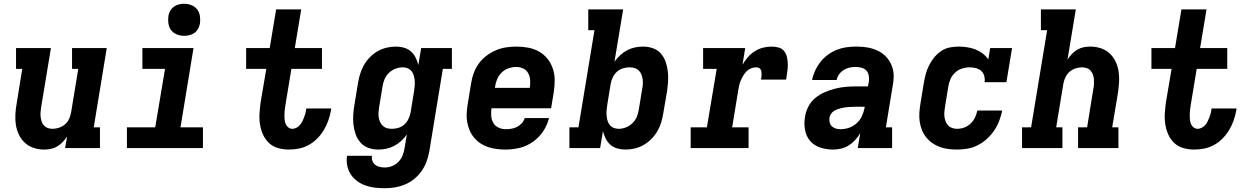

<svg xmlns="http://www.w3.org/2000/svg" viewBox="-20 -785 6640 1018"><path d="M214 8Q186 8 159.5 -0.5Q133 -9 113 -27Q93 -45 81 -69.5Q69 -94 64.5 -121Q60 -148 61.5 -177Q63 -206 68 -234L98 -420H65V-530H250L198 -216Q196 -203 195 -190Q194 -177 195.5 -164.5Q197 -152 201 -140Q205 -128 213.5 -119Q222 -110 234 -106Q246 -102 259 -102Q276 -102 293.5 -108Q311 -114 325 -126Q339 -138 346.5 -155Q354 -172 357 -189L395 -420H362V-530H546L477 -110H510V0H325L336 -61Q325 -45 312 -31.5Q299 -18 283 -8.5Q267 1 249.5 4.5Q232 8 214 8Z M653 0V-110H803L855 -420H735V-530H1006L937 -110H1056V0ZM956 -595Q936 -595 917.5 -602.5Q899 -610 887.5 -625Q876 -640 873 -660Q870 -680 873 -701Q875 -715 882.5 -728Q890 -741 902 -749.5Q914 -758 928 -761.5Q942 -765 956 -765Q977 -765 995.5 -757.5Q1014 -750 1025.5 -735Q1037 -720 1040 -700Q1043 -680 1040 -659Q1037 -645 1030 -632Q1023 -619 1011 -610.5Q999 -602 984.5 -598.5Q970 -595 956 -595Z M1512 8Q1482 8 1454 0Q1426 -8 1406 -27Q1386 -46 1374.5 -71.5Q1363 -97 1358.5 -126Q1354 -155 1356 -184.5Q1358 -214 1362 -244L1392 -420H1285V-530H1410L1444 -735H1577L1543 -530H1687V-420H1525L1493 -226Q1491 -213 1489.5 -201Q1488 -189 1488 -176Q1488 -163 1489 -151Q1490 -139 1494.5 -128Q1499 -117 1508.5 -109.5Q1518 -102 1530 -102Q1541 -102 1551.5 -107.5Q1562 -113 1570 -122Q1578 -131 1583 -141.5Q1588 -152 1592 -162Q1596 -172 1599 -183Q1602 -194 1603 -205Q1604 -206 1604 -207.5Q1604 -209 1604 -210H1736Q1736 -208 1735.5 -205Q1735 -202 1735 -200Q1730 -173 1721 -147Q1712 -121 1697.5 -96.5Q1683 -72 1663 -51.5Q1643 -31 1618 -17Q1593 -3 1566 2.5Q1539 8 1512 8Z M2020 213Q1994 213 1968 210Q1942 207 1918 198.5Q1894 190 1873.5 175Q1853 160 1839.5 139Q1826 118 1821 92.5Q1816 67 1820 41H1952Q1950 55 1954.5 68Q1959 81 1969.5 89Q1980 97 1993 100Q2006 103 2020 103Q2040 103 2059 95.5Q2078 88 2092.5 73Q2107 58 2114.5 39Q2122 20 2125 1L2137 -72Q2125 -54 2107.5 -38Q2090 -22 2070 -11.5Q2050 -1 2028.5 3.5Q2007 8 1985 8Q1958 8 1933 -1Q1908 -10 1891 -29.5Q1874 -49 1865.5 -73.5Q1857 -98 1854 -124.5Q1851 -151 1853 -179Q1855 -207 1860 -234L1878 -344Q1882 -369 1889.5 -393Q1897 -417 1909.5 -439.5Q1922 -462 1940.5 -481Q1959 -500 1981.5 -513Q2004 -526 2029 -532Q2054 -538 2078 -538Q2101 -538 2122 -532Q2143 -526 2158.5 -512.5Q2174 -499 2183.5 -480Q2193 -461 2198 -440L2213 -530H2376V-420H2328L2256 19Q2251 46 2241.5 72Q2232 98 2215.5 121.5Q2199 145 2176.5 163.5Q2154 182 2127.5 193Q2101 204 2074 208.5Q2047 213 2020 213ZM2058 -102Q2076 -102 2093.5 -107.5Q2111 -113 2124.5 -125.5Q2138 -138 2146 -155Q2154 -172 2157 -189L2175 -299Q2177 -313 2178.5 -327.5Q2180 -342 2179 -355.5Q2178 -369 2174.5 -382.5Q2171 -396 2163 -406.5Q2155 -417 2142.5 -422.5Q2130 -428 2116 -428Q2096 -428 2076.5 -420.5Q2057 -413 2042 -398.5Q2027 -384 2019 -365Q2011 -346 2008 -326L1990 -216Q1988 -203 1987 -189Q1986 -175 1988 -162.5Q1990 -150 1995.5 -138Q2001 -126 2010 -117.5Q2019 -109 2031.5 -105.5Q2044 -102 2058 -102Z M2661 8Q2637 8 2613 5Q2589 2 2567 -5.5Q2545 -13 2526.5 -25.5Q2508 -38 2493.5 -55.5Q2479 -73 2470 -94Q2461 -115 2457 -138.5Q2453 -162 2454.5 -186Q2456 -210 2460 -234L2478 -344Q2482 -371 2492 -398Q2502 -425 2519 -448.5Q2536 -472 2560 -490Q2584 -508 2610.5 -519Q2637 -530 2664.5 -534Q2692 -538 2719 -538Q2751 -538 2782 -532Q2813 -526 2839 -511Q2865 -496 2883.5 -472.5Q2902 -449 2911.5 -420Q2921 -391 2921 -359.5Q2921 -328 2916 -296L2902 -211H2586Q2583 -191 2584.5 -170.5Q2586 -150 2595.5 -133.5Q2605 -117 2623 -108.5Q2641 -100 2661 -100Q2676 -100 2691.5 -102.5Q2707 -105 2721 -112Q2735 -119 2746.5 -131.5Q2758 -144 2762 -159H2891Q2882 -122 2860 -89Q2838 -56 2805.5 -33Q2773 -10 2735.5 -1Q2698 8 2661 8ZM2604 -319H2789Q2792 -339 2791 -359Q2790 -379 2781 -396Q2772 -413 2754.5 -421.5Q2737 -430 2717 -430Q2697 -430 2676.5 -423Q2656 -416 2640.5 -401Q2625 -386 2616.5 -366.5Q2608 -347 2605 -326Z M3297 8Q3274 8 3253 2Q3232 -4 3216.5 -17.5Q3201 -31 3191.5 -50Q3182 -69 3177 -90Q3177 -90 3177 -90Q3177 -90 3177 -90L3162 0H2999V-110H3047L3132 -625H3099V-735H3284L3238 -458Q3251 -476 3268 -492Q3285 -508 3305 -518.5Q3325 -529 3346.5 -533.5Q3368 -538 3390 -538Q3417 -538 3442.5 -529Q3468 -520 3484.5 -500.5Q3501 -481 3509.5 -456.5Q3518 -432 3521 -405.5Q3524 -379 3522 -351Q3520 -323 3516 -296L3497 -186Q3493 -161 3486 -137Q3479 -113 3466 -90.5Q3453 -68 3434.5 -49Q3416 -30 3393.5 -17Q3371 -4 3346.5 2Q3322 8 3297 8ZM3260 -102Q3279 -102 3298.5 -109.5Q3318 -117 3333 -131.5Q3348 -146 3356 -165Q3364 -184 3367 -204L3385 -314Q3388 -327 3388.5 -341Q3389 -355 3387 -367.5Q3385 -380 3380 -392Q3375 -404 3365.5 -412.5Q3356 -421 3343.5 -424.5Q3331 -428 3317 -428Q3300 -428 3282.5 -422.5Q3265 -417 3251 -404.5Q3237 -392 3229 -375Q3221 -358 3218 -341L3200 -231Q3198 -217 3196.5 -202.5Q3195 -188 3196 -174.5Q3197 -161 3200.5 -147.5Q3204 -134 3212 -123.5Q3220 -113 3232.5 -107.5Q3245 -102 3260 -102Z M3642 0V-110H3728L3780 -420H3708V-530H3931L3917 -442Q3929 -463 3945 -481.5Q3961 -500 3981.5 -513Q4002 -526 4024.5 -532Q4047 -538 4070 -538Q4090 -538 4108.5 -533Q4127 -528 4138 -513.5Q4149 -499 4153 -480Q4157 -461 4157 -441.5Q4157 -422 4154 -402.5Q4151 -383 4148 -363H4015Q4016 -370 4017 -377Q4018 -384 4018 -391.5Q4018 -399 4017 -405.5Q4016 -412 4012.5 -417.5Q4009 -423 4002.5 -425.5Q3996 -428 3989 -428Q3975 -428 3961.5 -422.5Q3948 -417 3938 -406.5Q3928 -396 3920.5 -383.5Q3913 -371 3907.5 -358Q3902 -345 3899 -331.5Q3896 -318 3894 -305L3862 -110H3949V0Z M4397 8Q4362 8 4329.5 -2.5Q4297 -13 4276 -37Q4255 -61 4248.5 -95.5Q4242 -130 4248 -164Q4252 -192 4265.5 -219Q4279 -246 4302 -265Q4325 -284 4352.5 -296Q4380 -308 4408 -315Q4436 -322 4464 -324.5Q4492 -327 4519 -327H4582L4587 -353Q4589 -369 4586 -385Q4583 -401 4573 -411.5Q4563 -422 4547.5 -426Q4532 -430 4516 -430Q4500 -430 4484 -426.5Q4468 -423 4453.5 -414Q4439 -405 4429 -391Q4419 -377 4416 -361H4286Q4291 -387 4302 -411Q4313 -435 4329.5 -456Q4346 -477 4368 -493.5Q4390 -510 4414.5 -520Q4439 -530 4465 -534Q4491 -538 4516 -538Q4538 -538 4559.5 -536Q4581 -534 4601 -528.5Q4621 -523 4639.5 -513.5Q4658 -504 4672.5 -490Q4687 -476 4697.5 -458.5Q4708 -441 4713.5 -420.5Q4719 -400 4718.5 -378.5Q4718 -357 4714 -335L4677 -110H4710V0H4528L4541 -79Q4530 -60 4514.5 -43Q4499 -26 4480 -14Q4461 -2 4439.5 3Q4418 8 4397 8ZM4436 -100Q4459 -100 4481.5 -107.5Q4504 -115 4522 -131.5Q4540 -148 4550 -169.5Q4560 -191 4564 -214L4565 -219H4519Q4509 -219 4499 -218.5Q4489 -218 4479 -217.5Q4469 -217 4459.5 -215.5Q4450 -214 4439.5 -211.5Q4429 -209 4419.5 -205.5Q4410 -202 4401 -196Q4392 -190 4386 -181Q4380 -172 4378 -162Q4376 -149 4379 -136.5Q4382 -124 4390.5 -115.5Q4399 -107 4411 -103.5Q4423 -100 4436 -100Z M5055 8Q5031 8 5007.5 5Q4984 2 4962.5 -6Q4941 -14 4923 -26.5Q4905 -39 4891 -56.5Q4877 -74 4868.5 -95Q4860 -116 4856.5 -139Q4853 -162 4854.5 -186Q4856 -210 4860 -234L4878 -344Q4882 -368 4888 -391Q4894 -414 4905 -436.5Q4916 -459 4932 -479Q4948 -499 4969 -513.5Q4990 -528 5014 -533Q5038 -538 5062 -538Q5085 -538 5108 -534.5Q5131 -531 5151.5 -523Q5172 -515 5190 -501.5Q5208 -488 5220 -470L5230 -530H5346L5316 -349H5200Q5203 -366 5198.5 -382.5Q5194 -399 5182 -409.5Q5170 -420 5153.5 -424Q5137 -428 5121 -428Q5101 -428 5080.5 -421.5Q5060 -415 5044 -400Q5028 -385 5019.5 -365.5Q5011 -346 5008 -326L4990 -216Q4988 -203 4987 -189.5Q4986 -176 4988 -163Q4990 -150 4995 -138.5Q5000 -127 5008.5 -118.5Q5017 -110 5029.5 -106Q5042 -102 5055 -102Q5074 -102 5093 -109Q5112 -116 5126.5 -130Q5141 -144 5149.5 -162Q5158 -180 5162 -199H5294Q5288 -171 5278 -144.5Q5268 -118 5251.5 -93.5Q5235 -69 5213 -49Q5191 -29 5165 -15.5Q5139 -2 5111 3Q5083 8 5055 8Z M5399 0V-110H5447L5532 -625H5499V-735H5684L5640 -469Q5650 -485 5663 -498.5Q5676 -512 5692 -521.5Q5708 -531 5725.5 -534.5Q5743 -538 5761 -538Q5789 -538 5815.5 -529.5Q5842 -521 5862 -503Q5882 -485 5894 -460.5Q5906 -436 5910.5 -409Q5915 -382 5913.5 -353Q5912 -324 5908 -296L5877 -110H5910V0H5696V-110H5744L5777 -314Q5780 -327 5780.5 -340Q5781 -353 5780 -365.5Q5779 -378 5774.5 -390Q5770 -402 5762 -411Q5754 -420 5741.5 -424Q5729 -428 5716 -428Q5699 -428 5681.5 -422Q5664 -416 5650.5 -404Q5637 -392 5629 -375Q5621 -358 5618 -341L5580 -110H5613V0Z M6312 8Q6282 8 6254 0Q6226 -8 6206 -27Q6186 -46 6174.5 -71.5Q6163 -97 6158.5 -126Q6154 -155 6156 -184.5Q6158 -214 6162 -244L6192 -420H6085V-530H6210L6244 -735H6377L6343 -530H6487V-420H6325L6293 -226Q6291 -213 6289.5 -201Q6288 -189 6288 -176Q6288 -163 6289 -151Q6290 -139 6294.5 -128Q6299 -117 6308.5 -109.5Q6318 -102 6330 -102Q6341 -102 6351.5 -107.5Q6362 -113 6370 -122Q6378 -131 6383 -141.5Q6388 -152 6392 -162Q6396 -172 6399 -183Q6402 -194 6403 -205Q6404 -206 6404 -207.5Q6404 -209 6404 -210H6536Q6536 -208 6535.5 -205Q6535 -202 6535 -200Q6530 -173 6521 -147Q6512 -121 6497.5 -96.5Q6483 -72 6463 -51.5Q6443 -31 6418 -17Q6393 -3 6366 2.5Q6339 8 6312 8Z"/></svg>

Font: Iosevka Slab XBdExObl
Style: Regular
Weight: 800
Width: 7
Italic angle: -9°
Monospace: yes
Designer: Belleve Invis
Foundry: Belleve Invis
Version: Version 11.1.0; ttfautohint (v1.8.3)